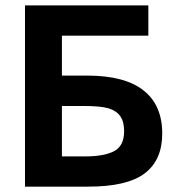

<svg xmlns="http://www.w3.org/2000/svg" viewBox="-20 -696 676 716"><path d="M210.9 -414.1H305.2Q444.8 -414.1 514.9 -359.1Q585 -304.2 585 -198.2Q585 -99.1 519.8 -49.6Q454.6 0 309.1 0H73.2V-675.8H533.2V-563H210.9ZM442.9 -207Q442.9 -242.2 428.5 -262.7Q414.1 -283.2 384.8 -292Q355.5 -300.8 290 -300.8H210.9V-112.8H298.8Q368.2 -112.8 405.5 -132.3Q442.9 -151.9 442.9 -207Z"/></svg>

Font: Clear Sans
Style: Bold
Weight: 700
Foundry: Intel Corporation
Version: Version 1.00